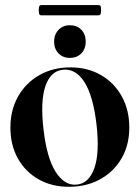

<svg xmlns="http://www.w3.org/2000/svg" viewBox="-20 -708 537 738"><path d="M251 -449Q317 -449 368 -419.5Q419 -390 448 -337.8Q477 -285.5 477 -217.5Q477 -150.5 447.2 -99.2Q417.5 -48 365 -19Q312.5 10 245 10Q179 10 128.2 -18.8Q77.5 -47.5 48.8 -98.8Q20 -150 20 -217.5Q20 -285 49.5 -337.2Q79 -389.5 131.2 -419.2Q183.5 -449 251 -449ZM275.5 1.5Q321.5 -3 342.5 -61.2Q363.5 -119.5 351 -229.5Q338 -340 304.5 -392.5Q271 -445 222 -440Q174 -435 154.2 -376Q134.5 -317 147.5 -209Q160 -100.5 194.2 -47Q228.5 6.5 275.5 1.5ZM248.5 -485.5Q221.5 -485.5 204.8 -503Q188 -520.5 188 -548Q188 -575.5 205 -593.2Q222 -611 248.5 -611Q276 -611 292.8 -593.5Q309.5 -576 309.5 -548Q309.5 -520.5 292.8 -503Q276 -485.5 248.5 -485.5ZM129 -668.5Q129 -680.5 131.2 -684.5Q133.5 -688.5 140.5 -688.5H357Q364 -688.5 366.2 -685Q368.5 -681.5 368.5 -669Q368.5 -657 366.2 -653Q364 -649 357 -649H140.5Q133.5 -649 131.2 -653Q129 -657 129 -668.5Z"/></svg>

Font: Fraunces 144pt SemiBold
Style: Regular
Weight: 600
Version: Version 1.000;[0bf87f6ff]